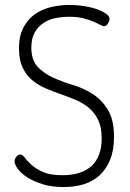

<svg xmlns="http://www.w3.org/2000/svg" viewBox="-20 -752 527 778"><path d="M233 -42Q310 -42 351 -79.5Q392 -117 392 -192Q392 -237 377.5 -266.5Q363 -296 339.5 -315.5Q316 -335 286 -347.5Q256 -360 224.5 -371Q193 -382 163 -395Q133 -408 109.5 -428Q86 -448 71.5 -478.5Q57 -509 57 -555Q57 -609 76.5 -643.5Q96 -678 126 -697.5Q156 -717 192 -724.5Q228 -732 261 -732Q291 -732 320 -727.5Q349 -723 372 -715Q395 -707 409.5 -696.5Q424 -686 424 -675Q424 -667 417.5 -656.5Q411 -646 401 -646Q395 -646 384.5 -652Q374 -658 357.5 -665Q341 -672 317 -678Q293 -684 260 -684Q232 -684 204.5 -678.5Q177 -673 155.5 -658.5Q134 -644 120.5 -620Q107 -596 107 -559Q107 -509 132 -482Q157 -455 194 -438Q231 -421 274.5 -408Q318 -395 355 -371.5Q392 -348 417 -307.5Q442 -267 442 -197Q442 -144 426.5 -105.5Q411 -67 384 -42Q357 -17 319.5 -5.5Q282 6 238 6Q190 6 153 -5.5Q116 -17 90.5 -33.5Q65 -50 52 -68Q39 -86 39 -98Q39 -108 46.5 -117Q54 -126 62 -126Q71 -126 80.5 -113Q90 -100 107.5 -84Q125 -68 154.5 -55Q184 -42 233 -42Z"/></svg>

Font: AkaAcidDosis
Style: Light
Weight: 300
Designer: Edgar Tolentino, Pablo Impallari, Igino Marini, Aka-Acid
Foundry: Edgar Tolentino, Pablo Impallari, Igino Marini, Aka-Acid
Version: Version 1.007